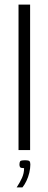

<svg xmlns="http://www.w3.org/2000/svg" viewBox="-20 -648 209 829"><path d="M60 -628H110V0H60ZM52 161Q66 140 75 120Q84 100 84 78Q70 78 67 74Q64 70 64 63Q64 53 67 48.5Q70 44 88 44Q105 44 108 48.5Q111 53 111 63Q111 79 106.5 98Q102 117 94 133.5Q86 150 77 161Z"/></svg>

Font: Smooch Sans Thin
Style: Regular
Weight: 400
Version: Version 1.010